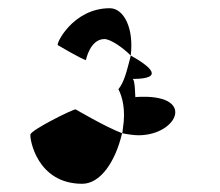

<svg xmlns="http://www.w3.org/2000/svg" viewBox="-20 -566 536 467"><path d="M54 -239C52 -228 70 -119 180 -119C223 -119 260 -170 277 -242C237 -257 164 -300 164 -300C156 -300 56 -250 54 -239ZM121 -456C121 -456 182 -420 189 -420C189 -420 199 -471 234 -471C248 -471 277 -452 298 -431C306 -498 281 -546 247 -546C156 -546 114 -456 121 -456ZM268 -349C278 -330 286 -298 279 -254C278 -250 279 -246 277 -242C292 -239 306 -237 317 -237C413 -237 460 -340 310 -330C308 -320 310 -374 302 -374C382 -374 346 -404 298 -431L297 -426C288 -392 282 -366 268 -349Z"/></svg>

Font: Ampere
Style: SCUltCndIta
Weight: 400
Version: Version 1